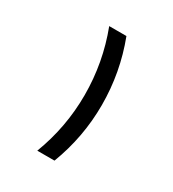

<svg xmlns="http://www.w3.org/2000/svg" viewBox="-102 -421 434 481"><g transform="rotate(30 115.0 -180.0)"><path d="M126 -360.4Q159.2 -273.4 159.2 -179.7Q159.2 -86.9 126 0Q113.3 0 100.6 0Q87.9 0 76.2 0Q109.4 -86.9 109.4 -179.7Q109.4 -273.4 76.2 -360.4Q87.9 -360.4 100.6 -360.4Q113.3 -360.4 126 -360.4Z"/></g></svg>

Font: Tsing
Style: Bold
Weight: 400
Designer: iepn
Foundry: Jiangxue academy
Version: Version 1.0